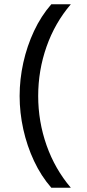

<svg xmlns="http://www.w3.org/2000/svg" viewBox="-20 -760 410 900"><path d="M220.5 120Q172.5 65 139.5 -5.5Q106.5 -76 89.2 -154Q72 -232 72 -310Q72 -388 89.2 -466Q106.5 -544 139.5 -614.5Q172.5 -685 220.5 -740H312Q237.5 -653 198.2 -541.5Q159 -430 159 -310Q159 -190.5 198.2 -79Q237.5 32.5 312 120Z"/></svg>

Font: Encode Sans SC Expanded
Style: Regular
Weight: 400
Width: 7
Designer: Multiple Designers
Foundry: Impallari Type
Version: Version 3.002